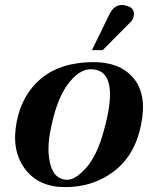

<svg xmlns="http://www.w3.org/2000/svg" viewBox="-20 -746 637 785"><path d="M513 -655 400 -541H356L428 -689Q454 -740 505 -720Q527 -712 527.5 -690Q528 -668 513 -655ZM557 -237Q533 -113 447 -46.5Q361 20 243 19Q136 18 81 -57Q26 -132 48 -247Q70 -360 148 -425Q226 -490 356 -492Q468 -494 525 -427.5Q582 -361 557 -237ZM403 -206Q476 -463 350 -463Q302 -462 257 -401Q212 -340 189 -225Q169 -137 186 -73.5Q203 -10 257 -11Q289 -12 332 -59.5Q375 -107 403 -206Z"/></svg>

Font: GFS Artemisia
Style: Bold Italic
Weight: 700
Italic angle: -12°
Designer: Designed by Takis Katsoulidis and George D. Matthiopoulos.
Foundry: Designed by Takis Katsoulidis and George D. Matthiopoulos.
Version: Version 1.0